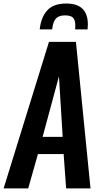

<svg xmlns="http://www.w3.org/2000/svg" viewBox="-26 -1041 562 1061"><path d="M193.4 -878.4Q200.7 -945.8 234.9 -983.6Q269 -1021.5 340.8 -1021.5Q459.5 -1021.5 459.5 -905.8Q459.5 -893.1 458 -878.4H389.2Q390.1 -889.6 390.1 -898.9Q390.1 -925.8 381.3 -938.5Q369.1 -956.1 334 -956.1Q298.8 -956.1 282.7 -938.2Q266.6 -920.4 262.2 -878.4ZM-5.9 0 244.6 -809.6H393.6L474.1 0H339.4L325.7 -189.5H183.6L129.9 0ZM209.5 -284.7H320.3L299.8 -619.1Z"/></svg>

Font: Oswald
Style: Medium
Weight: 500
Designer: Vernon Adams
Foundry: Vernon Adams
Version: 3.0; ttfautohint (v0.94.23-7a4d-dirty) -l 8 -r 50 -G 150 -x 